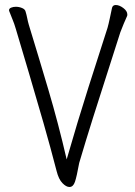

<svg xmlns="http://www.w3.org/2000/svg" viewBox="-20 -730 540 766"><path d="M206 -47Q182 -140 153.5 -239.5Q125 -339 96.5 -435Q68 -531 43 -615Q37 -636 29.5 -653.5Q22 -671 17 -685Q17 -686 16.5 -687Q16 -688 16 -689Q16 -696 24.5 -699.5Q33 -703 43 -703Q56 -703 68 -698Q80 -693 82 -684Q86 -671 88.5 -658Q91 -645 95 -631Q133 -507 173 -372Q213 -237 246 -94Q290 -247 333 -382Q376 -517 409 -619Q413 -633 418 -656.5Q423 -680 427 -699Q430 -710 442 -710Q456 -710 472 -698Q488 -686 488 -672Q488 -668 487 -666Q482 -655 473.5 -635Q465 -615 460 -601Q437 -528 408.5 -440Q380 -352 351 -260Q322 -168 296 -80Q286 -25 279 -4.5Q272 16 257 16Q244 16 229 0.5Q214 -15 206 -47Z"/></svg>

Font: Moon Stars Kai HW Light
Style: Regular
Weight: 300
Designer: GuiWonder
Version: Version 1.101